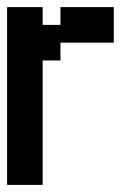

<svg xmlns="http://www.w3.org/2000/svg" viewBox="-20 -520 390 540"><path d="M100 -450V-500H0V0H100V-350H150V-400H300V-500H150V-450Z"/></svg>

Font: Analogue OS
Style: Regular
Weight: 400
Designer: AbFarid
Version: Version 1.000